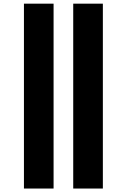

<svg xmlns="http://www.w3.org/2000/svg" viewBox="-20 -830 705 1069"><path d="M113.3 219.7V-809.6H278.3V219.7ZM387.7 219.7V-809.6H552.7V219.7Z"/></svg>

Font: GenEi M Gothic v2 Black
Style: Regular
Weight: 900
Version: Version 2.0